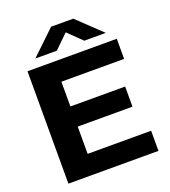

<svg xmlns="http://www.w3.org/2000/svg" viewBox="-166 -1069 1050 1188"><g transform="rotate(-20 358.5 -474.5)"><path d="M253 -132.5H671V0H78V-740H666V-607.5H253V-444.5H613.5V-312H253ZM614.5 -797.5H473L382.5 -885.5L292 -797.5H150.5L309.5 -949H455.5Z"/></g></svg>

Font: Encode Sans Expanded
Style: Bold
Weight: 700
Width: 7
Designer: Multiple Designers
Foundry: Impallari Type
Version: Version 2.000